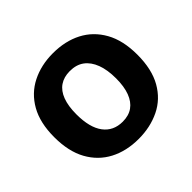

<svg xmlns="http://www.w3.org/2000/svg" viewBox="-135 -700 875 875"><g transform="rotate(-45 302.0 -262.5)"><path d="M302 14Q223 14 163 -17.5Q103 -49 69 -110.5Q35 -172 35 -264Q35 -356 69.5 -417Q104 -478 164.5 -508.5Q225 -539 301 -539Q380 -539 440 -508Q500 -477 534.5 -415.5Q569 -354 569 -262Q569 -168 534 -106.5Q499 -45 438 -15.5Q377 14 302 14ZM306 -93Q345 -93 371 -111.5Q397 -130 410.5 -166Q424 -202 424 -254Q424 -309 409.5 -347.5Q395 -386 367.5 -406.5Q340 -427 298 -427Q260 -427 233.5 -409Q207 -391 193.5 -355Q180 -319 180 -266Q180 -181 213 -137Q246 -93 306 -93Z"/></g></svg>

Font: Bricolage Grotesque 24pt
Style: Bold
Weight: 700
Designer: Mathieu Triay
Foundry: Atelier Triay
Version: Version 1.001;gftools[0.9.33.dev8+g029e19f]